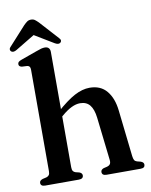

<svg xmlns="http://www.w3.org/2000/svg" viewBox="-97 -974 822 1045"><g transform="rotate(-10 314.0 -451.5)"><path d="M223.5 -711.5V-74.5Q223.5 -60 228 -53Q232.5 -46 242 -43L262.5 -38Q278 -32 278 -19.5Q278 0 252.5 0H67Q54 0 48 -5Q42 -10 42 -18.5Q42 -25.5 46.2 -30.2Q50.5 -35 60 -38L81.5 -43Q91 -46 95.8 -52.8Q100.5 -59.5 100.5 -74V-634Q100.5 -646 96.5 -651.2Q92.5 -656.5 84 -658L54 -659.5Q45 -661.5 41.2 -665.5Q37.5 -669.5 37.5 -676Q37.5 -683 42 -687.8Q46.5 -692.5 59 -697L147 -728.5Q164 -735 174.8 -737.8Q185.5 -740.5 194.5 -740.5Q209 -740.5 216.2 -732.8Q223.5 -725 223.5 -711.5ZM208.5 -342 187.5 -363.5 208 -381.5Q269 -436 312.8 -459.2Q356.5 -482.5 396.5 -482.5Q457.5 -482.5 491 -442Q524.5 -401.5 532 -333.5L561 -76Q563 -60.5 567.2 -53.2Q571.5 -46 581.5 -43L601 -38Q610 -35 614.2 -30.2Q618.5 -25.5 618.5 -18.5Q618.5 -10 612.8 -5Q607 0 594 0H406.5Q381 0 381 -19.5Q381 -32 396.5 -38L417.5 -43Q428 -46 433.2 -53.5Q438.5 -61 437 -76L409.5 -315Q404 -361.5 385.2 -385Q366.5 -408.5 331 -408.5Q308.5 -408.5 283.2 -396.2Q258 -384 229.5 -359.5ZM171.5 -832.5H122.5L252.5 -754Q272 -742.5 283 -751.5Q288 -755 288.5 -762Q289 -769 281 -777L187.5 -880Q177 -890.5 168.5 -896.8Q160 -903 147.5 -903Q134.5 -903 125.8 -896.8Q117 -890.5 106.5 -880L13 -777Q5 -769 5.8 -762Q6.5 -755 11 -751.5Q22.5 -742.5 41.5 -754Z"/></g></svg>

Font: Fraunces Medium
Style: Regular
Weight: 500
Version: Version 1.000;[b76b70a41]